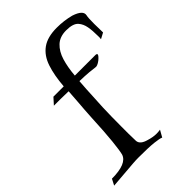

<svg xmlns="http://www.w3.org/2000/svg" viewBox="-202 -760 856 856"><g transform="rotate(-45 226.0 -331.5)"><path d="M1 8 16 -21Q110 -21 124 -65Q129 -84 134.5 -136Q140 -188 144 -276Q147 -329 150.5 -369.5Q154 -410 155 -433Q129 -434 106 -434Q83 -434 63 -434L90 -464H155Q160 -529 175.5 -575.5Q191 -622 225 -646.5Q259 -671 318 -671Q363 -671 405 -660Q457 -643 451 -616Q448 -604 448 -564Q448 -553 448.5 -539.5Q449 -526 449 -510L421 -495Q422 -500 422 -504.5Q422 -509 422 -514Q422 -549 417.5 -573.5Q413 -598 399 -614Q383 -633 339 -633Q299 -633 275 -610.5Q251 -588 239.5 -550Q228 -512 224 -463H352Q363 -463 363 -458Q363 -451 345 -436Q325 -421 314 -424Q302 -426 279 -428Q256 -430 221 -431Q217 -380 215.5 -340.5Q214 -301 212 -275Q211 -248 210.5 -218Q210 -188 210 -153Q210 -133 210 -110.5Q210 -88 211 -64Q213 -40 251 -30Q277 -22 298 -22Q304 -22 310 -22.5Q316 -23 322 -24L304 8Q294 3 262 -0.5Q230 -4 166 -4Q150 -4 130.5 -2.5Q111 -1 81 1.5Q51 4 1 8Z"/></g></svg>

Font: Luxurious Roman
Style: Regular
Weight: 400
Designer: Robert E. Leuschke
Foundry: Robert E. Leuschke
Version: Version 1.010; ttfautohint (v1.8.3)